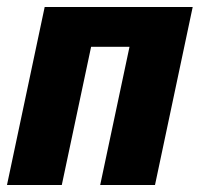

<svg xmlns="http://www.w3.org/2000/svg" viewBox="-23 -530 572 550"><path d="M-3 0 105 -510H529L421 0H264L348 -396H238L154 0Z"/></svg>

Font: Saira Semi Condensed
Style: Bold Italic
Weight: 700
Width: 4
Italic angle: -12°
Designer: Hector Gatti with collaboration of the Omnibus-Type team
Foundry: Omnibus-Type
Version: Version 1.001; ttfautohint (v1.8)